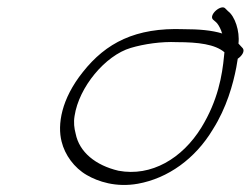

<svg xmlns="http://www.w3.org/2000/svg" viewBox="-20 -548 696 533"><path d="M210 -348C150 -273 139 -202 151 -155C160 -118 186 -82 221 -62C252 -44 302 -27 363 -38C446 -53 522 -107 571 -189C609 -249 627 -314 636 -361L640 -385C652 -393 660 -406 654 -414L642 -427C646 -462 632 -503 613 -517L606 -524C595 -538 559 -507 571 -494L579 -487C584 -483 589 -475 594 -463C595 -461 595 -458 597 -455C568 -464 532 -467 490 -467C356 -472 274 -429 210 -348ZM187 -226C199 -306 272 -394 343 -415C380 -426 428 -433 471 -431C531 -431 577 -425 603 -403L602 -393C597 -339 585 -269 539 -194C486 -108 400 -57 309 -74C245 -89 200 -126 190 -177C186 -192 184 -208 187 -226Z"/></svg>

Font: Stray Cat
Style: SuObl
Weight: 400
Version: Version 1.0